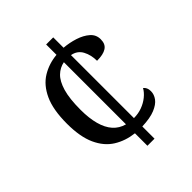

<svg xmlns="http://www.w3.org/2000/svg" viewBox="-199 -835 957 957"><g transform="rotate(-45 279.5 -357.0)"><path d="M285 -88Q225 -95 178.5 -124Q132 -153 105.5 -211Q79 -269 79 -361Q79 -460 106.5 -519.5Q134 -579 181 -607.5Q228 -636 285 -641V-714H335V-641Q374 -638 411 -626Q448 -614 472 -593Q496 -572 496 -540Q496 -523 490.5 -511Q485 -499 473.5 -491.5Q462 -484 445.5 -480.5Q429 -477 407 -477Q407 -518 390 -550Q373 -582 335 -589V-145Q366 -145 393 -155Q420 -165 441 -182Q462 -199 473 -219Q481 -213 485.5 -203.5Q490 -194 490 -180Q490 -157 475 -136.5Q460 -116 426 -102Q392 -88 335 -86V0H285ZM285 -589Q253 -583 228.5 -559.5Q204 -536 190 -488.5Q176 -441 176 -362Q176 -303 188 -259Q200 -215 224 -188Q248 -161 285 -151Z"/></g></svg>

Font: Noto Serif Hebrew
Style: Regular
Weight: 400
Designer: Monotype Design Team
Foundry: Monotype Imaging Inc.
Version: Version 2.003